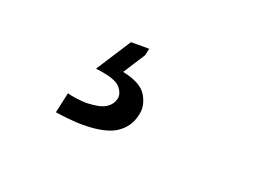

<svg xmlns="http://www.w3.org/2000/svg" viewBox="-48 -139 695 476"><g transform="rotate(20 300.0 99.0)"><path d="M188.5 215Q173 215 151.2 212.8Q129.5 210.5 117 208.5L129 154Q136 156.5 152.8 158.8Q169.5 161 180 161Q215 160 230.2 150.5Q245.5 141 249.5 124.5Q252.5 109.5 238.8 94.2Q225 79 173.5 73L232.5 -18.5H280.5L276.5 0L239.5 57.5Q289 67.5 304 93.2Q319 119 313 143.5Q306 177.5 277.5 196.2Q249 215 188.5 215Z"/></g></svg>

Font: Commissioner Flair
Style: Italic
Weight: 400
Italic angle: -12°
Designer: Kostas Bartsokas
Foundry: Kostas Bartsokas
Version: Version 1.000; ttfautohint (v1.8.3)